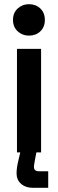

<svg xmlns="http://www.w3.org/2000/svg" viewBox="-20 -727 277 916"><path d="M61 0V-494H176V0ZM42 -632Q42 -666 64.5 -686.5Q87 -707 118 -707Q151 -707 172.5 -686.5Q194 -666 194 -632Q194 -598 172.5 -577.5Q151 -557 118 -557Q87 -557 64.5 -577.5Q42 -598 42 -632ZM136 169Q102 169 80.5 150Q59 131 59 100Q59 86 61.5 69.5Q64 53 68 37L81 -18H157L146 40Q145 48 143.5 55Q142 62 142 69Q142 90 165 90H210V169Z"/></svg>

Font: Space Grotesk Frontify SemiBold
Style: Regular
Weight: 600
Designer: Florian Karsten
Version: Version 2.000